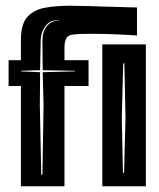

<svg xmlns="http://www.w3.org/2000/svg" viewBox="-20 -650 554 670"><path d="M53 0V-350H10V-440H53V-512Q53 -566 75.5 -591Q98 -616 137 -623Q176 -630 225 -630Q229 -630 251 -629.5Q273 -629 299 -628.5Q325 -628 342 -627Q359 -627 384.5 -626Q410 -625 432 -624.5Q454 -624 458 -624V-526Q433 -528 390 -530Q347 -532 306 -532Q284 -532 264.5 -531.5Q245 -531 232 -529Q215 -527 210 -513.5Q205 -500 205 -485V-440H289V-350H205V0ZM124 -40H128L132 -282L129 -398L242 -401V-403L129 -405L128 -506Q128 -541 143.5 -559Q159 -577 185 -579V-580Q153 -580 137.5 -557.5Q122 -535 122 -509L120 -405L53 -403V-401L120 -398L119 -282ZM337 0V-495H489V0ZM409 -47H413L418 -240L414 -429H410L405 -240Z"/></svg>

Font: Alumni Sans Inline One
Style: Regular
Weight: 400
Designer: Robert E. Leuschke
Foundry: Robert E. Leuschke
Version: Version 1.100; ttfautohint (v1.8.3)